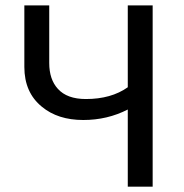

<svg xmlns="http://www.w3.org/2000/svg" viewBox="-20 -696 687 716"><path d="M549.3 0H456.5V-287.6Q380.4 -248.5 290.5 -248.5Q195.8 -248.5 136.2 -297.9Q70.8 -351.1 70.8 -446.3V-675.8H163.6V-460.9Q163.6 -399.9 195.8 -364.7Q230 -326.7 300.3 -326.7Q394.5 -326.7 456.5 -370.6V-675.8H549.3Z"/></svg>

Font: Cadman
Style: Regular
Weight: 400
Designer: Paul James MIller
Foundry: High-Logic / Made with FontCreator
Version: Version 2.114;March 28, 2021;FontCreator 13.0.0.2683 64-bit